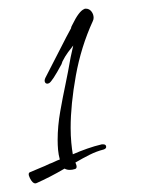

<svg xmlns="http://www.w3.org/2000/svg" viewBox="-20 -760 376 443"><path d="M61 -337Q55 -337 49 -349Q43 -361 50 -363Q61 -368 72.5 -372.5Q84 -377 94 -382Q100 -384 106 -387Q112 -390 118 -392Q115 -403 114 -414Q113 -425 113 -437Q113 -469 119 -503Q125 -537 131 -565L137 -595L143 -628L149 -655Q144 -649 137 -639.5Q130 -630 124 -618Q124 -618 122 -612Q100 -571 93 -568Q92 -568 91.5 -567.5Q91 -567 89 -567Q85 -567 83.5 -571Q82 -575 85 -581L104 -618Q114 -637 123 -655Q132 -673 144 -695Q144 -697 145 -699Q146 -701 147 -703Q162 -734 174 -739Q175 -740 178 -740Q186 -740 191 -733.5Q196 -727 196 -719Q196 -717 195.5 -715Q195 -713 194 -711Q167 -652 155 -585.5Q143 -519 143 -465Q143 -447 144.5 -431Q146 -415 148 -404Q164 -411 181 -417Q198 -423 215 -427H218Q225 -427 225 -421Q225 -417 219 -415Q203 -411 187 -403Q171 -395 154 -385Q160 -372 153 -370Q150 -369 147 -368.5Q144 -368 141 -368Q134 -368 129 -371Q112 -361 95.5 -352.5Q79 -344 63 -337Z"/></svg>

Font: Inspiration
Style: Regular
Weight: 400
Designer: Robert E. Leuschke
Foundry: Robert E. Leuschke
Version: Version 2.010; ttfautohint (v1.8.3)